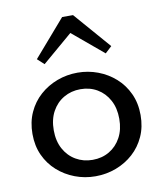

<svg xmlns="http://www.w3.org/2000/svg" viewBox="-85 -825 772 908"><g transform="rotate(-10 300.5 -370.5)"><path d="M300.7 14.5Q249.2 14.5 202.4 -3.3Q155.7 -21 119.2 -53.5Q82.7 -86 61.8 -131.5Q40.9 -177 40.9 -234Q40.9 -291 61.8 -337Q82.7 -383 119.2 -415.5Q155.7 -448 202.4 -465.5Q249.2 -483 300.7 -483Q351.3 -483 398 -465.5Q444.6 -448 481.2 -415.5Q517.7 -383 538.9 -337Q560.1 -291 560.1 -234Q560.1 -177 539.4 -131.5Q518.8 -86 482.8 -53.5Q446.8 -21 399.9 -3.3Q352.9 14.5 300.7 14.5ZM300.7 -64.4Q345.7 -64.4 381.1 -85.3Q416.5 -106.2 437.1 -144.2Q457.8 -182.2 457.8 -234Q457.8 -285.8 437.1 -323.8Q416.5 -361.8 381.1 -382.7Q345.7 -403.6 300.7 -403.6Q256.3 -403.6 220.4 -382.7Q184.5 -361.8 163.8 -323.8Q143.1 -285.8 143.1 -234Q143.1 -182.2 163.8 -144.2Q184.5 -106.2 220.4 -85.3Q256.3 -64.4 300.7 -64.4ZM154.9 -549.6 122.9 -579 275.1 -754.7H327.4L480.1 -579L448.5 -549.6L300.2 -673.7Z"/></g></svg>

Font: BioRhyme ExtraBold
Style: Regular
Weight: 800
Designer: Aoife Mooney
Foundry: Aoife Mooney Type
Version: Version 1.600;gftools[0.9.33]